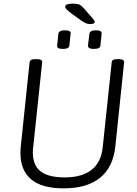

<svg xmlns="http://www.w3.org/2000/svg" viewBox="-20 -1026 752 1052"><path d="M328 6Q210 6 151 -43Q92 -92 92 -188Q92 -197 92.5 -206Q93 -215 94 -224L142 -684Q144 -694 151 -698Q158 -702 174 -702H182Q213 -702 211 -684L162 -221Q161 -214 160.5 -206Q160 -198 160 -190Q160 -120 202.5 -87Q245 -54 334 -54Q430 -54 482.5 -96Q535 -138 543 -221L592 -684Q593 -694 600 -698Q607 -702 623 -702H631Q662 -702 660 -684L612 -224Q600 -110 528.5 -52Q457 6 328 6ZM494 -758Q477 -758 469.5 -762.5Q462 -767 462 -776L470 -842Q471 -850 479.5 -855Q488 -860 505 -860Q523 -860 530.5 -855Q538 -850 537 -842L530 -776Q529 -767 520.5 -762.5Q512 -758 494 -758ZM325 -758Q307 -758 299.5 -762.5Q292 -767 293 -776L300 -842Q301 -850 309.5 -855Q318 -860 336 -860Q353 -860 361 -855Q369 -850 367 -842L360 -776Q359 -767 350.5 -762.5Q342 -758 325 -758ZM474 -894Q462 -894 451 -898.5Q440 -903 423 -915L373 -951Q352 -967 344.5 -975Q337 -983 337 -989Q337 -998 348 -1002Q359 -1006 378 -1006Q402 -1006 413.5 -1001.5Q425 -997 437 -983L487 -926Q492 -921 495.5 -915.5Q499 -910 499 -905Q499 -900 492.5 -897Q486 -894 474 -894Z"/></svg>

Font: Asap Light
Style: Italic
Weight: 300
Italic angle: -6°
Designer: Pablo Cosgaya
Foundry: Omnibus-Type
Version: Version 3.001